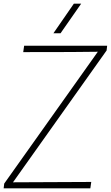

<svg xmlns="http://www.w3.org/2000/svg" viewBox="-29 -1030 606 1050"><path d="M465 0H-9L-6 -26L506 -747Q416 -745 98 -745L103 -780H557L554 -754L42 -33Q355 -35 470 -35ZM302 -848H263L375 -1010H415Z"/></svg>

Font: Tanohe Sans ExtraLight
Style: Italic
Weight: 200
Designer: Village Type and Design LLC & Cristiano Sobral
Foundry: Cooper Hewitt Smithsonian Design Museum
Version: Version 1.00;September 29, 2021;FontCreator 13.0.0.2655 64-b